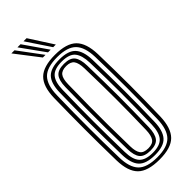

<svg xmlns="http://www.w3.org/2000/svg" viewBox="-317 -1017 1059 1059"><g transform="rotate(-45 212.5 -488.0)"><path d="M212.5 8.5Q121.2 8.5 82.1 -30.4Q43 -69.2 41 -156.8Q39.5 -228.2 38.9 -288.6Q38.2 -349 38.4 -405.1Q38.5 -461.2 39.1 -519.1Q39.8 -577 41 -643.5Q43 -731.2 82.2 -769.9Q121.5 -808.5 212.5 -808.5Q302.2 -808.5 341.4 -769.8Q380.5 -731 383 -643.5Q384.8 -575.5 385.6 -514.8Q386.5 -454 386.5 -396.4Q386.5 -338.8 385.6 -280Q384.8 -221.2 383 -156.8Q380.2 -69.8 341.5 -30.6Q302.8 8.5 212.5 8.5ZM212.5 -9.2Q291.5 -9.2 325.4 -44.2Q359.2 -79.2 361.5 -157.5Q363 -221.8 363.9 -280.1Q364.8 -338.5 364.8 -395.8Q364.8 -453 364 -513.6Q363.2 -574.2 361.5 -642.8Q359.2 -721.5 325.2 -756.1Q291.2 -790.8 212.5 -790.8Q131.5 -790.8 98 -755.8Q64.5 -720.8 62.8 -643Q61.2 -571.8 60.5 -511.2Q59.8 -450.8 59.9 -394.6Q60 -338.5 60.6 -280.8Q61.2 -223 62.8 -157.2Q64.5 -79.5 98 -44.4Q131.5 -9.2 212.5 -9.2ZM212.5 -26.8Q143.8 -26.8 114.9 -57.4Q86 -88 84.2 -157.8Q82.8 -229 82.1 -289.5Q81.5 -350 81.5 -406Q81.5 -462 82.2 -519.5Q83 -577 84.2 -642.5Q85.8 -712.5 114.9 -742.9Q144 -773.2 212.5 -773.2Q280.8 -773.2 309.2 -742.1Q337.8 -711 339.8 -642.2Q341.8 -570.2 342.5 -509.8Q343.2 -449.2 343.2 -393.5Q343.2 -337.8 342.4 -280.6Q341.5 -223.5 339.8 -158.2Q337.8 -90 309.6 -58.4Q281.5 -26.8 212.5 -26.8ZM212.5 -44.2Q269.5 -44.2 293 -71.5Q316.5 -98.8 318.2 -158.8Q320 -228.8 320.9 -287.5Q321.8 -346.2 321.8 -401.5Q321.8 -456.8 320.9 -514.8Q320 -572.8 318.2 -641.2Q316.5 -700 293.9 -727.9Q271.2 -755.8 212.5 -755.8Q154.5 -755.8 130.9 -728.9Q107.2 -702 106 -642.2Q104.5 -573.2 103.8 -513.8Q103 -454.2 103.1 -398Q103.2 -341.8 103.9 -283.4Q104.5 -225 106 -158.2Q107.2 -96.8 131.6 -70.5Q156 -44.2 212.5 -44.2ZM212.5 -61.8Q166 -61.8 147.2 -84.6Q128.5 -107.5 127.5 -158.5Q125.8 -253.8 125.1 -330.5Q124.5 -407.2 125.2 -481.1Q126 -555 127.5 -641.8Q128.5 -693 147.2 -715.6Q166 -738.2 212.5 -738.2Q259.5 -738.2 277.5 -714.4Q295.5 -690.5 296.5 -640.8Q298.2 -569.2 299.1 -510.4Q300 -451.5 300 -397Q300 -342.5 299.1 -285.1Q298.2 -227.8 296.5 -159.5Q295.2 -109 277 -85.4Q258.8 -61.8 212.5 -61.8ZM212.5 -79.2Q247.5 -79.2 260.6 -99Q273.8 -118.8 275 -160Q276.8 -230.2 277.6 -288.4Q278.5 -346.5 278.5 -400.9Q278.5 -455.2 277.6 -512.9Q276.8 -570.5 275 -640Q273.8 -683.5 260.1 -702.1Q246.5 -720.8 212.5 -720.8Q178.5 -720.8 164.2 -702.8Q150 -684.8 149.2 -641.2Q147.5 -549.2 146.8 -473.2Q146 -397.2 146.8 -322.5Q147.5 -247.8 149.2 -159Q150 -117.2 163.6 -98.2Q177.2 -79.2 212.5 -79.2ZM155 -845 48.2 -983.8H72.5L175.8 -845ZM195.2 -845 95.5 -983.8H119.8L216 -845ZM235.5 -845 142.8 -983.8H167L256.2 -845Z"/></g></svg>

Font: Big Shoulders Inline Display Thin
Style: Bold
Weight: 700
Version: Version 2.002